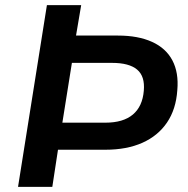

<svg xmlns="http://www.w3.org/2000/svg" viewBox="-20 -725 728 745"><path d="M50 0 162 -705H295L275 -587H438Q516 -587 570 -562.5Q624 -538 649 -490.5Q674 -443 668 -375Q663 -301 628 -249.5Q593 -198 532.5 -171Q472 -144 389 -144H205L183 0ZM222 -249H389Q458 -249 495.5 -280.5Q533 -312 538 -373Q543 -429 512 -455Q481 -481 415 -481H259Z"/></svg>

Font: Nunito Sans 9pt
Style: Bold Italic
Weight: 700
Italic angle: -9°
Version: Version 3.101;gftools[0.9.27]